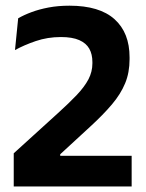

<svg xmlns="http://www.w3.org/2000/svg" viewBox="-20 -672 527 692"><path d="M29.5 0V-119.5L187.5 -263Q229 -300.5 256.8 -329.8Q284.5 -359 298.8 -386.2Q313 -413.5 313 -443.5V-448.5Q313 -476.5 301.8 -496.5Q290.5 -516.5 265.5 -527.5Q240.5 -538.5 199.5 -538.5Q151.5 -538.5 109 -524Q66.5 -509.5 34 -491.5L45.5 -606Q66 -618 93.5 -628.2Q121 -638.5 155.2 -645Q189.5 -651.5 230.5 -651.5Q338.5 -651.5 392.8 -602.8Q447 -554 447 -465.5V-458.5Q447 -410.5 431 -371.8Q415 -333 383.5 -295.8Q352 -258.5 304.5 -215L197 -116V-90L141.5 -110.5H454.5V0Z"/></svg>

Font: Anek Gujarati SemiBold
Style: Regular
Weight: 600
Designer: Mrunmayee Ghaisas (Gujarati), Yesha Goshar (Latin)
Foundry: Ek Type
Version: Version 1.003